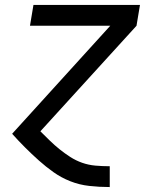

<svg xmlns="http://www.w3.org/2000/svg" viewBox="-20 -540 640 775"><path d="M422 215Q381 215 340.5 210.5Q300 206 263.5 191.5Q227 177 196 155Q165 133 136.5 107.5Q108 82 81 55Q54 28 29 0L425 -436H101L115 -520H545L531 -436L143 -10Q162 9 181 27.5Q200 46 220.5 62.5Q241 79 263.5 93.5Q286 108 311.5 117Q337 126 365 128.5Q393 131 422 131H423V215Z"/></svg>

Font: Iosevka Md Ex Obl
Style: Regular
Weight: 500
Width: 7
Italic angle: -9°
Monospace: yes
Designer: Belleve Invis
Foundry: Belleve Invis
Version: Version 32.5.0; ttfautohint (v1.8.4)